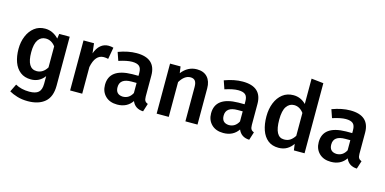

<svg xmlns="http://www.w3.org/2000/svg" viewBox="-86 -1249 3931 1961"><g transform="rotate(15 1879.0 -268.5)"><path d="M267 218Q205 218 154.5 202.5Q104 187 70 167L110 85Q172 120 257 120Q324 120 354 93Q384 66 384 2V-78Q330 -5 241 -5Q173 -5 128 -40Q83 -75 61 -135.5Q39 -196 39 -274Q39 -348 64.5 -409.5Q90 -471 137 -507.5Q184 -544 250 -544Q331 -544 394 -478L401 -529H512V-12Q512 107 446.5 162.5Q381 218 267 218ZM276 -102Q342 -102 384 -170V-393Q342 -448 282 -448Q232 -448 202.5 -406Q173 -364 173 -275Q173 -102 276 -102Z M786 0H658V-529H769L781 -425Q801 -483 837 -513Q873 -543 919 -543Q948 -543 972 -536L950 -412Q926 -418 903 -418Q813 -418 786 -282Z M1158 15Q1079 15 1033 -30.5Q987 -76 987 -148Q987 -321 1228 -325H1294V-355Q1294 -407 1270 -427Q1246 -447 1195 -447Q1141 -447 1055 -419L1025 -506Q1127 -544 1217 -544Q1420 -544 1420 -362V-140Q1420 -108 1430 -93.5Q1440 -79 1460 -72L1433 13Q1347 10 1316 -64Q1262 15 1158 15ZM1192 -78Q1260 -78 1294 -143V-250H1241Q1117 -250 1117 -158Q1117 -82 1192 -78Z M2005 0H1877V-363Q1877 -408 1861 -428Q1845 -448 1812 -448Q1749 -448 1701 -368V0H1573V-529H1684L1694 -460Q1759 -544 1855 -544Q1927 -544 1966 -501Q2005 -458 2005 -383Z M2280 15Q2201 15 2155 -30.5Q2109 -76 2109 -148Q2109 -321 2350 -325H2416V-355Q2416 -407 2392 -427Q2368 -447 2317 -447Q2263 -447 2177 -419L2147 -506Q2249 -544 2339 -544Q2542 -544 2542 -362V-140Q2542 -108 2552 -93.5Q2562 -79 2582 -72L2555 13Q2469 10 2438 -64Q2384 15 2280 15ZM2314 -78Q2382 -78 2416 -143V-250H2363Q2239 -250 2239 -158Q2239 -82 2314 -78Z M2864 15Q2796 15 2751.5 -20.5Q2707 -56 2685 -119Q2663 -182 2663 -264Q2663 -343 2688.5 -406.5Q2714 -470 2761.5 -507Q2809 -544 2876 -544Q2952 -544 3009 -487V-755L3137 -741V0H3024L3015 -67Q2991 -30 2953 -7.5Q2915 15 2864 15ZM2900 -82Q2935 -82 2961 -99Q2987 -116 3009 -150V-392Q2967 -448 2908 -448Q2859 -448 2828.5 -404.5Q2798 -361 2798 -265Q2798 -82 2896 -82Z M3418 15Q3339 15 3293 -30.5Q3247 -76 3247 -148Q3247 -321 3488 -325H3554V-355Q3554 -407 3530 -427Q3506 -447 3455 -447Q3401 -447 3315 -419L3285 -506Q3387 -544 3477 -544Q3680 -544 3680 -362V-140Q3680 -108 3690 -93.5Q3700 -79 3720 -72L3693 13Q3607 10 3576 -64Q3522 15 3418 15ZM3452 -78Q3520 -78 3554 -143V-250H3501Q3377 -250 3377 -158Q3377 -82 3452 -78Z"/></g></svg>

Font: Trujillo Medium
Style: Regular
Weight: 500
Designer: Fira Sans original fonts by bBox Type GmbH, Carrois Corporate GbR, & Edenspiekermann AG / Changes by Cristiano Sobral
Foundry: Fira Sans original fonts by bBox Type GmbH, Carrois Corporate GbR, & Edenspiekermann AG / Changes by Cristiano Sobral
Version: Version 4.301;October 17, 2021;FontCreator 14.0.0.2814 64-bi